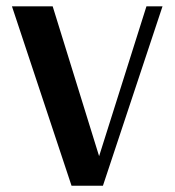

<svg xmlns="http://www.w3.org/2000/svg" viewBox="-20 -592 557 612"><path d="M18.1 -571.8H147.9L295.9 -94.2L446.8 -571.8H498L308.1 0H208Z"/></svg>

Font: Wesal
Style: Regular
Weight: 500
Designer: Ahmed zaza
Foundry: Ahmed zaza
Version: Version 2.01